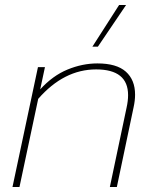

<svg xmlns="http://www.w3.org/2000/svg" viewBox="-20 -749 613 769"><path d="M457 -729H485L372 -562H350ZM132 -480H160L141 -391Q191 -446 250.5 -470.5Q310 -495 370 -495Q447 -495 484 -462Q521 -429 521 -370Q521 -346 515 -319L448 0H420L487 -318Q493 -345 493 -368Q493 -471 365 -471Q236 -471 133 -353L58 0H30Z"/></svg>

Font: Prompt Thin
Style: Italic
Weight: 250
Italic angle: -12°
Designer: Katatrad Team
Foundry: CadsonDemak
Version: Version 1.001